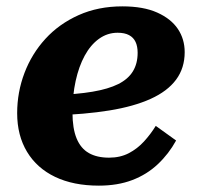

<svg xmlns="http://www.w3.org/2000/svg" viewBox="-20 -571 626 604"><path d="M291 13Q211 13 153.5 -14.5Q96 -42 65 -93.5Q34 -145 34 -215Q34 -281 57 -341.5Q80 -402 123 -449Q166 -496 227.5 -523.5Q289 -551 365 -551Q431 -551 474.5 -531.5Q518 -512 539.5 -480Q561 -448 561 -407Q561 -357 534 -320.5Q507 -284 454 -260Q401 -236 324 -223.5Q247 -211 147 -208L151 -272Q221 -274 271 -282.5Q321 -291 352 -306.5Q383 -322 398 -346.5Q413 -371 413 -405Q413 -425 406.5 -439Q400 -453 386 -460.5Q372 -468 350 -468Q318 -468 291.5 -449Q265 -430 246.5 -396Q228 -362 218 -316.5Q208 -271 208 -217Q208 -167 221 -135.5Q234 -104 259.5 -89.5Q285 -75 323 -75Q358 -75 385 -89Q412 -103 433 -126Q454 -149 470 -175L534 -129Q511 -87 476.5 -54.5Q442 -22 396 -4.5Q350 13 291 13Z"/></svg>

Font: Roboto Serif 20pt
Style: Bold Italic
Weight: 700
Italic angle: -10°
Version: Version 1.007